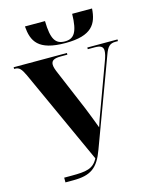

<svg xmlns="http://www.w3.org/2000/svg" viewBox="-133 -1011 883 1100"><g transform="rotate(-15 308.0 -461.5)"><path d="M324 -771C482 -771 515 -834 521 -923H403C401 -813 376 -781 323 -781C268 -781 244 -813 242 -923H123C130 -834 161 -771 324 -771ZM116 0H163C266 0 311 -32 347 -132L537 -644C553 -690 569 -704 601 -704H616V-714H437V-704H478C513 -704 528 -695 528 -671C528 -656 523 -636 513 -610L416 -346C405 -317 395 -289 384 -255C368 -298 353 -337 336 -379L236 -616C226 -639 220 -656 220 -670C220 -695 238 -704 278 -704H316V-714H0V-704H5C30 -704 42 -691 61 -651L317 -89C289 -34 247 -28 160 -28H116Z"/></g></svg>

Font: Noto Serif Display Condensed ExtraBold
Style: Regular
Weight: 800
Width: 3
Designer: Monotype Design Team
Foundry: Monotype Imaging Inc.
Version: Version 2.009